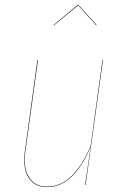

<svg xmlns="http://www.w3.org/2000/svg" viewBox="-20 -765 512 794"><path d="M203.1 -660.2 201.2 -661.1 301.8 -745.1H304.2L379.9 -661.1L377.9 -660.2L303.2 -743.2ZM175.8 8.8Q123 8.8 98.1 -30.5Q73.2 -69.8 83 -140.1L134.8 -517.1H137.2L85 -140.1Q75.2 -71.8 99.6 -32.5Q124 6.8 175.8 6.8Q231 6.8 276.4 -37.4Q321.8 -81.5 355 -163.1L403.8 -517.1H405.8L334 0H332L355 -159.2Q322.3 -78.6 276.6 -34.9Q231 8.8 175.8 8.8Z"/></svg>

Font: Fira Sans Compressed Two
Style: Italic
Weight: 100
Width: 3
Italic angle: -8°
Designer: Carrois Corporate & Edenspiekermann AG
Foundry: Carrois Corporate GbR & Edenspiekermann AG
Version: Version 4.203;PS 004.203;hotconv 1.0.88;makeotf.lib2.5.64775